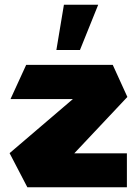

<svg xmlns="http://www.w3.org/2000/svg" viewBox="-20 -794 589 814"><path d="M25 -374V-375L91 -519H458L520 -383L295 -144H518V0H96L21 -144V-145L289 -374ZM219 -582 251 -774H396V-773L319 -582Z"/></svg>

Font: Foldit Thin
Style: Bold
Weight: 700
Version: Version 1.003